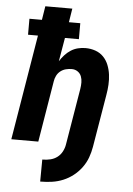

<svg xmlns="http://www.w3.org/2000/svg" viewBox="-62 -781 724 1042"><g transform="rotate(5 300.0 -260.0)"><path d="M202 215H197L198 95H202Q222 95 242.5 90Q263 85 279.5 72.5Q296 60 306 41Q316 22 319 2L370 -304Q373 -322 373 -340Q373 -358 367 -373.5Q361 -389 347 -398.5Q333 -408 315 -408Q299 -408 283 -404Q267 -400 253.5 -389.5Q240 -379 232.5 -363.5Q225 -348 223 -333L168 0H21L116 -573H62V-660H130L142 -735H289L277 -660H339V-573H263L241 -444Q252 -462 267 -478.5Q282 -495 300 -506.5Q318 -518 338.5 -523Q359 -528 379 -528Q408 -528 433.5 -519Q459 -510 477 -491.5Q495 -473 505 -448Q515 -423 518.5 -396Q522 -369 520.5 -341Q519 -313 514 -285L466 2Q461 32 450.5 61Q440 90 421 116Q402 142 376.5 162Q351 182 322 194Q293 206 262.5 210.5Q232 215 202 215Z"/></g></svg>

Font: Iosevka Heavy Extended
Style: Italic
Weight: 900
Width: 7
Italic angle: -9°
Monospace: yes
Designer: Belleve Invis
Foundry: Belleve Invis
Version: Version 32.5.0; ttfautohint (v1.8.4)